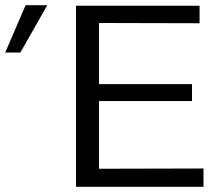

<svg xmlns="http://www.w3.org/2000/svg" viewBox="-20 -715 845 735"><path d="M0 -514 78 -695H161L58 -514ZM271 0V-693H744V-626L359 -627V-393H715V-328H359V-69L759 -70V0Z"/></svg>

Font: Coval
Style: Light
Weight: 300
Foundry: Context Ltd
Version: Version 001.000